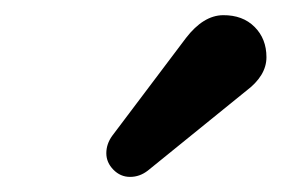

<svg xmlns="http://www.w3.org/2000/svg" viewBox="-20 -781 371 253"><path d="M127.9 -602.1 225.1 -731Q248 -760.7 273.9 -761Q299.8 -761.2 315.4 -745.6Q331.1 -730 331.1 -705.6Q331.1 -681.2 304.2 -661.1L174.8 -556.2Q164.1 -547.9 151.4 -547.9Q138.7 -547.9 129.4 -557.4Q120.1 -566.9 120.1 -579.1Q120.1 -591.3 127.9 -602.1Z"/></svg>

Font: Nunito-Bold
Style: Bold
Weight: 700
Designer: Vernon Adams
Foundry: newtypography
Version: Version 3.000